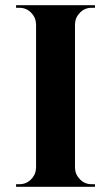

<svg xmlns="http://www.w3.org/2000/svg" viewBox="-20 -720 427 740"><path d="M269 -700V0H119V-700ZM122 -73V0H42V-10Q42 -10 48.5 -10Q55 -10 55 -10Q81 -10 99.5 -28.5Q118 -47 119 -73ZM122 -627H119Q118 -653 99.5 -671.5Q81 -690 55 -690Q55 -690 48.5 -690Q42 -690 42 -690V-700H122ZM266 -73H269Q270 -47 288.5 -28.5Q307 -10 333 -10Q333 -10 339 -10Q345 -10 346 -10V0H266ZM266 -627V-700H346V-690Q345 -690 339 -690Q333 -690 333 -690Q307 -690 288.5 -671.5Q270 -653 269 -627Z"/></svg>

Font: Cinzel
Style: Bold
Weight: 700
Designer: Natanael Gama
Version: Version 2.000